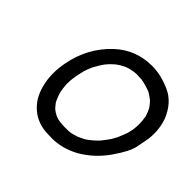

<svg xmlns="http://www.w3.org/2000/svg" viewBox="-163 -900 1108 1108"><g transform="rotate(45 391.0 -345.5)"><path d="M421 -91 431 -92Q441 -92 482 -105Q523 -123 535 -133Q556 -148 582 -173V-174L592 -184Q616 -214 630 -235L647 -266Q664 -306 666 -314Q666 -316 668 -317Q673 -332 678 -358Q682 -387 682 -402V-408Q682 -434 677 -459L678 -461L673 -476Q667 -494 658 -511H657L658 -512L653 -519Q641 -536 628 -549L620 -555Q592 -576 584 -578H582V-579Q563 -587 526 -596Q512 -598 511 -599L467 -601L445 -599L435 -597Q416 -594 397 -587L395 -586Q382 -580 369 -573L359 -567Q358 -567 357 -565Q342 -557 317 -532L316 -531Q313 -528 310 -524L297 -509L279 -482Q269 -466 260 -449Q245 -415 242 -403L241 -402L230 -353Q225 -328 223 -304L222 -274Q225 -236 229 -218L231 -211Q236 -194 243 -178L250 -161H251V-160L253 -156Q263 -142 274 -130L279 -125Q292 -114 307 -107L312 -104Q327 -97 352 -93H355Q362 -92 370 -92Q378 -92 382 -91ZM384 7 355 6Q284 6 230 -29Q179 -64 153 -119Q123 -186 123 -264Q123 -307 132 -353Q161 -506 270 -609Q365 -698 497 -698Q570 -698 648 -663Q726 -628 764 -534Q782 -484 782 -430Q782 -394 774 -357Q774 -355 764 -306Q754 -257 695 -172.5Q636 -88 548 -37Q467 7 384 7Z"/></g></svg>

Font: Bad Comic
Style: Italic
Weight: 400
Italic angle: -11°
Designer: GGBotNet
Foundry: GGBotNet
Version: 0.95